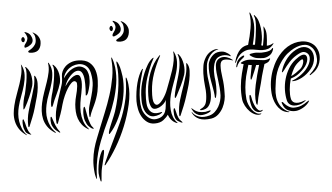

<svg xmlns="http://www.w3.org/2000/svg" viewBox="-65 -837 2271 1313"><g transform="rotate(-5 1070.5 -180.5)"><path d="M165 -330Q168 -343 168.5 -360Q169 -377 166 -395Q163 -413 155.5 -429.5Q148 -446 136 -458Q130 -462 129 -462Q125 -462 129 -456Q135 -443 133.5 -415.5Q132 -388 127 -358.5Q122 -329 116.5 -305.5Q111 -282 110 -277Q103 -259 97.5 -232Q92 -205 92 -188Q91 -186 91 -180Q91 -174 94 -173Q95 -173 98 -178Q101 -183 103 -185Q121 -217 137.5 -255Q154 -293 165 -330ZM169 -179Q173 -197 182 -225.5Q191 -254 197 -284.5Q203 -315 203 -344.5Q203 -374 191 -393Q187 -397 185 -397Q183 -397 184 -393Q184 -355 175.5 -322.5Q167 -290 157 -259Q140 -208 126 -159.5Q112 -111 114 -60Q114 -57 114.5 -53.5Q115 -50 118 -50Q120 -50 121 -52Q122 -54 124 -58Q134 -82 147 -114.5Q160 -147 169 -179ZM98 0Q79 -20 69 -44.5Q59 -69 55 -94.5Q51 -120 53 -146Q55 -172 61 -195Q70 -231 84 -267Q98 -303 108 -338.5Q118 -374 119.5 -408.5Q121 -443 105 -476Q102 -481 101 -481Q100 -481 100 -479.5Q100 -478 101 -477Q104 -447 97 -415Q90 -383 79 -349.5Q68 -316 54.5 -280.5Q41 -245 32 -208Q25 -181 22.5 -153Q20 -125 26 -97.5Q32 -70 48 -45Q64 -20 94 1Q96 3 99 3.5Q102 4 98 0ZM106 -38Q103 -46 99.5 -58Q96 -70 94 -81Q92 -85 89 -96Q86 -107 84 -107Q80 -107 78.5 -100Q77 -93 77 -82.5Q77 -72 78.5 -60.5Q80 -49 83 -41Q89 -21 97.5 -13Q106 -5 120 0Q126 3 129 3Q130 3 129.5 1.5Q129 0 128 0Q121 -8 115.5 -17Q110 -26 106 -38ZM184 -555Q179 -555 168.5 -556.5Q158 -558 158 -566Q158 -569 167 -573.5Q176 -578 187 -586.5Q198 -595 207 -608.5Q216 -622 216 -643Q216 -669 206 -682Q204 -685 201 -688.5Q198 -692 199 -693Q201 -693 203.5 -691.5Q206 -690 207 -689Q227 -678 237.5 -660.5Q248 -643 248 -627Q248 -595 233 -575Q218 -555 184 -555ZM147 -595Q135 -590 135 -601Q135 -609 141 -616.5Q147 -624 152.5 -633Q158 -642 160 -653.5Q162 -665 154 -682Q152 -687 147 -693Q142 -699 144 -700Q146 -701 152.5 -698.5Q159 -696 161 -695Q178 -687 186.5 -671Q195 -655 195 -643Q195 -624 179.5 -611.5Q164 -599 147 -595ZM118 -649Q118 -654 121 -660.5Q124 -667 131 -667Q136 -667 139 -660.5Q142 -654 142 -649Q142 -645 139 -638.5Q136 -632 131 -632Q124 -632 121 -638Q118 -644 118 -649Z M559 -359Q561 -328 555 -299.5Q549 -271 540 -247Q538 -242 533.5 -236Q529 -230 525 -232Q523 -232 524 -239Q525 -246 525 -249Q526 -260 526.5 -276.5Q527 -293 527 -310Q527 -327 525.5 -342.5Q524 -358 521 -369Q512 -401 492.5 -404.5Q473 -408 453 -394Q433 -380 415 -355Q397 -330 391 -306Q397 -315 406.5 -327.5Q416 -340 428 -351.5Q440 -363 453.5 -370.5Q467 -378 479 -377Q492 -376 497.5 -363Q503 -350 504 -331Q505 -312 502 -290Q499 -268 495 -249Q488 -218 483 -185Q478 -152 479.5 -120.5Q481 -89 490.5 -59.5Q500 -30 523 -5Q525 -2 526 0Q527 2 521 -1Q495 -16 479.5 -36Q464 -56 456 -79Q448 -102 446.5 -127Q445 -152 447 -177Q451 -213 459 -240Q467 -267 471 -301Q473 -322 468 -328.5Q463 -335 456 -336Q446 -337 433.5 -325.5Q421 -314 407.5 -293Q394 -272 381.5 -244Q369 -216 360 -185Q352 -154 340.5 -120.5Q329 -87 319 -63Q315 -54 313 -54Q311 -54 309.5 -58Q308 -62 308 -64Q304 -114 317 -163Q330 -212 347 -262Q357 -293 365 -317Q373 -341 373 -378Q373 -394 381 -411.5Q389 -429 404.5 -443.5Q420 -458 443 -467Q466 -476 495 -475Q543 -474 569 -452.5Q595 -431 605.5 -398Q616 -365 614.5 -326.5Q613 -288 606 -252Q600 -225 592 -203Q584 -181 575 -162Q566 -143 558 -126Q550 -109 545 -92Q544 -89 543 -85.5Q542 -82 540 -82Q538 -82 537 -86Q536 -90 536 -95Q534 -129 543 -160.5Q552 -192 562 -225.5Q572 -259 577 -296Q582 -333 573 -378Q564 -426 529 -442Q494 -458 449 -440Q443 -437 433 -431Q423 -425 413.5 -415Q404 -405 396 -391.5Q388 -378 386 -362Q398 -380 414 -396Q430 -412 448 -421.5Q466 -431 484.5 -433Q503 -435 521 -426Q542 -415 550 -395.5Q558 -376 559 -359ZM355 -332Q344 -294 325.5 -257Q307 -220 295 -186Q294 -184 291.5 -178.5Q289 -173 285 -174Q283 -175 282.5 -180.5Q282 -186 282 -189Q282 -205 287.5 -231.5Q293 -258 299 -275Q301 -281 306.5 -305.5Q312 -330 316.5 -359Q321 -388 322.5 -415Q324 -442 317 -454Q313 -461 317 -461Q320 -461 325 -456Q337 -445 344.5 -429Q352 -413 355.5 -395.5Q359 -378 358.5 -361Q358 -344 355 -332ZM559 -1Q557 0 551 -2Q548 -3 546 -4Q532 -13 522 -24.5Q512 -36 502 -64Q499 -74 497.5 -89.5Q496 -105 497 -120Q498 -135 500.5 -145.5Q503 -156 508 -156Q510 -156 512.5 -144.5Q515 -133 517.5 -118Q520 -103 523 -88Q526 -73 528 -66Q533 -51 538 -36Q543 -21 554 -10Q556 -8 558 -4.5Q560 -1 559 -1ZM289 1Q258 -20 241.5 -45Q225 -70 219 -97Q213 -124 214.5 -152Q216 -180 222 -207Q230 -243 242.5 -278.5Q255 -314 266.5 -347.5Q278 -381 284.5 -413Q291 -445 286 -474Q286 -478 287 -478Q289 -478 292 -473Q310 -441 309 -407Q308 -373 298 -337.5Q288 -302 273.5 -265.5Q259 -229 251 -192Q246 -169 244.5 -143.5Q243 -118 248 -93Q253 -68 264.5 -44Q276 -20 296 -1Q300 1 298 3Q296 5 293.5 3.5Q291 2 289 1ZM327 5Q324 7 319 2Q308 -6 297.5 -15Q287 -24 277 -44Q273 -51 271 -62Q269 -73 269 -83.5Q269 -94 270.5 -101Q272 -108 275 -108Q279 -107 281.5 -97Q284 -87 286 -84Q290 -73 293 -63.5Q296 -54 300 -45Q306 -31 312 -21Q318 -11 326 -1Q327 0 328 2Q329 4 327 5Z M791 -578Q786 -578 775 -580Q764 -582 764 -589Q764 -593 773 -597.5Q782 -602 793.5 -610Q805 -618 814 -631.5Q823 -645 823 -666Q823 -694 813 -706Q811 -709 808 -712Q805 -715 806 -717Q808 -717 810.5 -716Q813 -715 815 -714Q835 -703 845.5 -685Q856 -667 856 -651Q856 -619 840.5 -598.5Q825 -578 791 -578ZM754 -618Q749 -617 745.5 -618Q742 -619 742 -625Q742 -633 748 -640.5Q754 -648 759.5 -657Q765 -666 767 -677.5Q769 -689 761 -706Q759 -710 754 -716Q749 -722 751 -724Q753 -725 759.5 -722.5Q766 -720 768 -718Q785 -710 793.5 -695Q802 -680 802 -666Q802 -647 786.5 -635Q771 -623 754 -618ZM725 -673Q725 -677 728.5 -684Q732 -691 738 -691Q743 -691 746 -684Q749 -677 749 -673Q749 -669 746 -662Q743 -655 738 -655Q732 -655 728.5 -662Q725 -669 725 -673ZM786 -340Q784 -354 779.5 -380Q775 -406 766 -427Q764 -432 760 -439Q756 -446 754 -445Q752 -444 752 -438Q752 -432 754 -417Q758 -393 757.5 -358.5Q757 -324 752.5 -283Q748 -242 738 -196Q728 -150 713 -104Q709 -92 702 -75.5Q695 -59 687 -40.5Q679 -22 671.5 -3.5Q664 15 660 31Q656 56 671 36Q698 6 721 -38Q744 -82 760.5 -132Q777 -182 784 -236Q791 -290 786 -340ZM814 -320Q812 -327 811 -328.5Q810 -330 808 -330Q806 -330 806 -322Q806 -253 793 -190Q780 -127 757 -67Q753 -56 741 -29Q729 -2 712.5 32.5Q696 67 678 104.5Q660 142 645 174Q630 206 620.5 228Q611 250 611 252Q611 256 613 255.5Q615 255 617 253Q619 251 621 248Q623 245 624 244Q659 202 697 138Q735 74 764.5 1.5Q794 -71 811 -145.5Q828 -220 821 -282Q819 -302 814 -320ZM603 -5Q589 31 575 65.5Q561 100 551 136.5Q541 173 537 213Q533 253 538 299Q538 304 539.5 311Q541 318 542.5 325Q544 332 546 337.5Q548 343 549 344Q551 344 551 335Q552 288 558 246Q564 204 574.5 165Q585 126 599.5 88.5Q614 51 631 12Q651 -30 673 -79.5Q695 -129 712 -182.5Q729 -236 738 -292Q747 -348 741 -405Q739 -416 736.5 -430.5Q734 -445 729 -460Q724 -476 721 -476Q719 -476 720 -460Q726 -400 715 -339Q704 -278 685 -219Q666 -160 643.5 -105.5Q621 -51 603 -5ZM615 153Q615 150 612 149Q605 148 597 163Q589 178 581.5 201Q574 224 569.5 252Q565 280 565 305Q565 313 567.5 327.5Q570 342 572 350Q572 352 573.5 357.5Q575 363 577 363Q580 364 580.5 360Q581 356 581 354Q583 331 585 309.5Q587 288 592 267Q594 259 598 242.5Q602 226 606 208.5Q610 191 613 175.5Q616 160 615 153Z M1207 -316Q1195 -279 1178.5 -245Q1162 -211 1144 -177Q1142 -175 1138 -167.5Q1134 -160 1131 -162Q1129 -162 1129.5 -168Q1130 -174 1130 -177Q1131 -185 1134.5 -200Q1138 -215 1142.5 -231.5Q1147 -248 1151.5 -263.5Q1156 -279 1159 -288Q1176 -342 1181 -384Q1186 -426 1175 -455Q1173 -460 1175 -460Q1177 -460 1179 -458Q1181 -456 1182 -455Q1193 -443 1200 -424.5Q1207 -406 1210 -386.5Q1213 -367 1212 -348Q1211 -329 1207 -316ZM1234 -388Q1247 -368 1246 -338Q1245 -308 1238.5 -276Q1232 -244 1222.5 -215Q1213 -186 1208 -169Q1198 -136 1184 -101.5Q1170 -67 1159 -42Q1155 -33 1153 -34Q1150 -35 1149.5 -38.5Q1149 -42 1149 -44Q1149 -98 1164.5 -148Q1180 -198 1198 -249Q1209 -282 1218 -314.5Q1227 -347 1227 -386Q1227 -393 1229 -393Q1230 -393 1231 -391.5Q1232 -390 1234 -388ZM1034 -74Q1036 -71 1027 -65Q1018 -59 1015 -58Q971 -42 946.5 -57Q922 -72 911.5 -102Q901 -132 901 -168.5Q901 -205 905 -234Q908 -259 916.5 -289.5Q925 -320 937 -349.5Q949 -379 964.5 -404.5Q980 -430 998 -444Q1000 -445 1002.5 -447Q1005 -449 1007 -449Q1010 -448 1004 -438Q998 -428 989.5 -410Q981 -392 972 -368.5Q963 -345 954.5 -319Q946 -293 941 -267Q936 -241 934 -217Q932 -193 932 -174Q932 -155 933 -142Q934 -129 935 -125Q942 -94 961.5 -79.5Q981 -65 1014 -71Q1015 -71 1024 -73Q1033 -75 1034 -74ZM1163 3Q1167 7 1167 9Q1167 11 1162.5 10Q1158 9 1156 8Q1148 4 1136 -3.5Q1124 -11 1118 -30Q1115 -38 1114 -49.5Q1113 -61 1113 -71Q1113 -81 1115 -87.5Q1117 -94 1120 -93Q1122 -92 1124.5 -84Q1127 -76 1129 -67Q1131 -56 1134 -46.5Q1137 -37 1141 -27Q1146 -16 1151 -9.5Q1156 -3 1163 3ZM1071 -52Q1060 -35 1037.5 -17.5Q1015 0 977 0Q947 0 925.5 -16Q904 -32 890.5 -56Q877 -80 871.5 -108.5Q866 -137 866 -163Q867 -195 871.5 -227Q876 -259 883.5 -287Q891 -315 900.5 -337Q910 -359 920 -373Q922 -374 924.5 -377.5Q927 -381 929 -379Q930 -378 928.5 -374.5Q927 -371 926 -369Q917 -339 908.5 -305.5Q900 -272 895 -238Q890 -204 890 -171Q890 -138 896 -110Q900 -91 910.5 -75Q921 -59 933.5 -48Q946 -37 960.5 -32Q975 -27 989 -29Q1018 -33 1033 -45.5Q1048 -58 1054.5 -75.5Q1061 -93 1062.5 -113.5Q1064 -134 1067 -155Q1062 -141 1047.5 -127.5Q1033 -114 1016.5 -106.5Q1000 -99 984.5 -100Q969 -101 961 -118Q951 -140 950 -166Q949 -192 951 -223Q953 -254 960 -287Q967 -320 979 -350.5Q991 -381 1007.5 -408Q1024 -435 1045 -456L1049 -460Q1052 -463 1055 -463Q1055 -463 1051 -453Q1022 -399 1002 -341.5Q982 -284 978 -225Q973 -160 984.5 -140Q996 -120 1013 -128.5Q1030 -137 1049.5 -165.5Q1069 -194 1081 -227Q1092 -257 1104.5 -289Q1117 -321 1127.5 -353.5Q1138 -386 1143.5 -417Q1149 -448 1146 -475Q1146 -480 1148 -480Q1149 -480 1149 -479Q1149 -477 1150 -477Q1151 -476 1151 -475Q1167 -441 1165.5 -406Q1164 -371 1153.5 -335Q1143 -299 1128.5 -261.5Q1114 -224 1104 -186Q1098 -162 1095 -135.5Q1092 -109 1094 -83Q1096 -57 1105 -33.5Q1114 -10 1131 6Q1133 8 1133 9Q1133 11 1130.5 10.5Q1128 10 1126 9Q1107 2 1093 -14Q1079 -30 1071 -52Z M1380 -369Q1381 -378 1386 -390.5Q1391 -403 1399.5 -414.5Q1408 -426 1420 -435.5Q1432 -445 1447 -448Q1479 -454 1500 -444Q1521 -434 1532 -421Q1536 -415 1535 -414Q1533 -412 1528 -415Q1522 -419 1508.5 -422Q1495 -425 1479.5 -423.5Q1464 -422 1449.5 -414Q1435 -406 1426 -388Q1418 -371 1415 -353Q1412 -335 1411.5 -319.5Q1411 -304 1412 -293Q1413 -282 1413 -278Q1415 -267 1416.5 -250.5Q1418 -234 1418 -217Q1418 -200 1417 -183.5Q1416 -167 1413 -155Q1412 -152 1410.5 -145Q1409 -138 1407 -138Q1402 -138 1402 -145Q1402 -152 1402 -155Q1400 -180 1395 -205.5Q1390 -231 1385.5 -258Q1381 -285 1379 -312.5Q1377 -340 1380 -369ZM1345 -171Q1346 -191 1341.5 -227.5Q1337 -264 1338 -312Q1339 -337 1343 -363.5Q1347 -390 1362 -416Q1378 -444 1402.5 -457.5Q1427 -471 1445 -470Q1448 -470 1451 -470Q1454 -470 1454 -469Q1454 -467 1453 -467.5Q1452 -468 1446 -466Q1428 -461 1414 -449.5Q1400 -438 1390 -423Q1380 -408 1374 -392Q1368 -376 1367 -363Q1361 -308 1368 -267Q1373 -234 1376 -198.5Q1379 -163 1373.5 -133.5Q1368 -104 1352.5 -84.5Q1337 -65 1305 -63Q1302 -63 1297.5 -63.5Q1293 -64 1293 -66Q1293 -68 1302 -73Q1328 -85 1336 -108Q1344 -131 1345 -171ZM1239 -53Q1253 -31 1283.5 -20.5Q1314 -10 1356 -22Q1377 -28 1393 -43Q1409 -58 1419.5 -76.5Q1430 -95 1435.5 -115Q1441 -135 1442 -152Q1443 -180 1440.5 -207Q1438 -234 1434.5 -259.5Q1431 -285 1428.5 -309Q1426 -333 1428 -356Q1430 -381 1442 -394Q1454 -407 1471.5 -410.5Q1489 -414 1508 -408Q1527 -402 1543 -389Q1547 -387 1546 -384Q1546 -382 1544 -383Q1542 -384 1540 -385Q1503 -397 1482.5 -392Q1462 -387 1460 -356Q1458 -320 1465.5 -271.5Q1473 -223 1471 -164Q1472 -144 1466.5 -118Q1461 -92 1448.5 -67.5Q1436 -43 1415.5 -24Q1395 -5 1367 0Q1314 8 1282.5 -6Q1251 -20 1237 -49Q1235 -55 1235 -56H1236Q1236 -56 1239 -53ZM1283 -53Q1302 -48 1329 -49Q1338 -50 1351 -54Q1364 -58 1365 -56Q1368 -52 1359 -46Q1350 -40 1336 -35.5Q1322 -31 1307 -29.5Q1292 -28 1282 -32Q1263 -40 1254.5 -49.5Q1246 -59 1239 -73L1237 -77Q1235 -81 1236 -82Q1237 -83 1239 -82Q1240 -81 1240 -80Q1252 -69 1260.5 -63.5Q1269 -58 1283 -53Z M1827 -444Q1828 -443 1828 -439.5Q1828 -436 1827 -434Q1818 -405 1796 -393Q1774 -381 1757 -381Q1736 -381 1714 -384.5Q1692 -388 1672 -403Q1670 -405 1667 -407Q1664 -409 1664 -411Q1664 -414 1667 -415.5Q1670 -417 1672 -418Q1681 -420 1695.5 -421.5Q1710 -423 1724 -421Q1734 -419 1748 -419Q1762 -419 1776.5 -421Q1791 -423 1803 -427.5Q1815 -432 1821 -441Q1824 -445 1827 -444ZM1834 -475 1831 -470Q1814 -448 1795 -441.5Q1776 -435 1755 -436Q1734 -437 1712.5 -441.5Q1691 -446 1670 -447Q1642 -448 1614 -430Q1586 -412 1566 -367Q1563 -361 1562 -364.5Q1561 -368 1562 -371Q1570 -401 1581 -421Q1592 -441 1604.5 -453.5Q1617 -466 1631 -472Q1645 -478 1660 -480Q1677 -537 1686.5 -591.5Q1696 -646 1688 -695Q1688 -699 1688 -699Q1690 -700 1692 -698Q1694 -696 1694 -695Q1716 -647 1712 -592.5Q1708 -538 1692 -478Q1697 -477 1700 -477Q1703 -477 1707 -477Q1712 -503 1716.5 -532.5Q1721 -562 1723.5 -589Q1726 -616 1725 -638Q1724 -660 1718 -671Q1715 -680 1718 -680Q1720 -680 1721 -678Q1722 -676 1724 -674Q1738 -660 1746 -636Q1754 -612 1757 -585Q1760 -558 1759 -531.5Q1758 -505 1753 -485L1749 -469Q1752 -467 1755 -467Q1758 -467 1761 -466Q1767 -496 1771.5 -526Q1776 -556 1775 -589Q1775 -596 1776 -596Q1778 -596 1779 -593Q1780 -590 1781 -588Q1793 -566 1792.5 -533Q1792 -500 1787 -463Q1809 -463 1829 -475Q1834 -478 1834 -475ZM1627 -407Q1627 -402 1621.5 -397Q1616 -392 1613 -390Q1608 -386 1601.5 -380.5Q1595 -375 1590 -369Q1585 -361 1580.5 -355Q1576 -349 1573 -338Q1572 -336 1570.5 -334.5Q1569 -333 1568 -334Q1565 -337 1568 -347Q1572 -362 1576 -371.5Q1580 -381 1591 -392Q1595 -396 1601 -400Q1607 -404 1613 -407Q1619 -410 1623 -410Q1627 -410 1627 -407ZM1705 -5Q1710 -7 1709 -4Q1708 -1 1706 0Q1688 6 1668 -2Q1648 -10 1631 -27Q1614 -44 1602 -66.5Q1590 -89 1587 -111Q1582 -158 1586 -202Q1590 -246 1601 -289L1618 -352Q1612 -352 1606 -355Q1599 -357 1599 -360Q1599 -362 1606 -366Q1634 -380 1662.5 -378Q1691 -376 1720 -371Q1738 -368 1756.5 -366.5Q1775 -365 1797 -374Q1799 -376 1801 -375Q1803 -373 1800 -368Q1794 -355 1783 -349Q1772 -343 1760 -340Q1752 -314 1746 -293.5Q1740 -273 1736 -259Q1725 -211 1710.5 -161.5Q1696 -112 1691 -78Q1689 -67 1687 -66Q1685 -65 1683 -70Q1681 -75 1680 -78Q1676 -107 1678.5 -138.5Q1681 -170 1688 -203Q1695 -236 1704 -269.5Q1713 -303 1723 -337Q1718 -337 1713 -337Q1708 -337 1703 -338Q1695 -317 1686.5 -296.5Q1678 -276 1670 -258Q1669 -256 1665.5 -248.5Q1662 -241 1660 -241Q1656 -242 1657 -250.5Q1658 -259 1658 -262Q1660 -277 1664.5 -297Q1669 -317 1673 -340Q1668 -341 1662 -341.5Q1656 -342 1650 -344Q1644 -324 1638.5 -305Q1633 -286 1628 -267Q1620 -232 1616 -192.5Q1612 -153 1616 -111Q1618 -92 1626.5 -72Q1635 -52 1647 -36Q1659 -20 1674.5 -11Q1690 -2 1705 -5ZM1714 -27Q1719 -31 1720 -27.5Q1721 -24 1716 -21Q1712 -18 1705.5 -16.5Q1699 -15 1691 -16Q1683 -17 1674 -22Q1665 -27 1657 -38Q1650 -47 1645.5 -64Q1641 -81 1639 -97.5Q1637 -114 1638 -126Q1639 -138 1643 -138Q1648 -138 1650.5 -124Q1653 -110 1655 -101Q1659 -85 1666 -68Q1673 -51 1681 -41Q1691 -28 1699 -25.5Q1707 -23 1714 -27Z M2085 -408Q2093 -398 2097.5 -383Q2102 -368 2101 -350.5Q2100 -333 2093 -314Q2086 -295 2071 -277Q2042 -243 2007.5 -224.5Q1973 -206 1945 -206Q1928 -206 1945 -212Q1954 -215 1966.5 -221.5Q1979 -228 1993 -237.5Q2007 -247 2021.5 -260Q2036 -273 2048 -290Q2068 -318 2071.5 -344.5Q2075 -371 2061 -385Q2049 -397 2033 -398.5Q2017 -400 1985 -381Q1956 -364 1933 -339Q1910 -314 1890 -286Q1879 -272 1875.5 -272Q1872 -272 1878 -290Q1890 -325 1911.5 -355Q1933 -385 1963 -406Q1985 -421 2003.5 -427Q2022 -433 2037.5 -432Q2053 -431 2065 -424.5Q2077 -418 2085 -408ZM2139 -338Q2135 -314 2126.5 -297.5Q2118 -281 2107.5 -269.5Q2097 -258 2086.5 -251Q2076 -244 2068 -238Q2064 -235 2062 -237Q2060 -239 2065 -244Q2083 -259 2101.5 -284.5Q2120 -310 2121 -341Q2121 -394 2095 -422Q2069 -450 2030 -446.5Q1991 -443 1949 -416Q1922 -399 1901.5 -376.5Q1881 -354 1866 -328.5Q1851 -303 1841.5 -276Q1832 -249 1828 -222Q1824 -196 1820.5 -166Q1817 -136 1820.5 -107Q1824 -78 1839 -51.5Q1854 -25 1886 -6Q1891 -3 1896.5 -2Q1902 -1 1902 0Q1902 2 1897 2.5Q1892 3 1886 1Q1861 -4 1843.5 -19.5Q1826 -35 1815 -55Q1804 -75 1798 -97Q1792 -119 1791 -137Q1785 -216 1813 -293Q1819 -309 1828.5 -329Q1838 -349 1852 -369.5Q1866 -390 1885 -409.5Q1904 -429 1928 -444Q1951 -458 1976 -465Q2001 -472 2026 -471.5Q2051 -471 2073 -462.5Q2095 -454 2112 -437Q2127 -421 2135.5 -396Q2144 -371 2139 -338ZM2048 -374Q2060 -360 2051 -330.5Q2042 -301 2009 -271Q1991 -254 1974 -243.5Q1957 -233 1931 -225Q1920 -187 1917 -150Q1914 -113 1919 -90Q1920 -81 1925.5 -72.5Q1931 -64 1941.5 -59.5Q1952 -55 1969 -56Q1986 -57 2011 -67Q2018 -70 2019.5 -68.5Q2021 -67 2013 -62Q1995 -48 1975 -42.5Q1955 -37 1937.5 -39Q1920 -41 1907.5 -51Q1895 -61 1891 -78Q1883 -113 1884 -151Q1885 -189 1895.5 -226Q1906 -263 1925.5 -295.5Q1945 -328 1974 -351Q2028 -394 2048 -374ZM2038 -55Q2031 -45 2020.5 -35.5Q2010 -26 1996.5 -18.5Q1983 -11 1968.5 -6Q1954 -1 1939 -1Q1913 -1 1890.5 -12.5Q1868 -24 1856 -59Q1854 -63 1854 -66.5Q1854 -70 1856 -70Q1860 -72 1864 -67.5Q1868 -63 1872 -58Q1883 -45 1900.5 -35Q1918 -25 1934 -25Q1964 -25 1986 -34Q2008 -43 2028 -58Q2033 -61 2039.5 -64Q2046 -67 2038 -55ZM2024 -347Q2020 -355 1995 -334Q1972 -316 1958.5 -292.5Q1945 -269 1935 -241Q1954 -250 1970 -261.5Q1986 -273 2000 -284Q2015 -297 2022 -318Q2029 -339 2024 -347Z"/></g></svg>

Font: Akronim
Style: Regular
Weight: 400
Designer: Grzegorz Klimczewski
Foundry: Fonty.PL
Version: Version 1.002